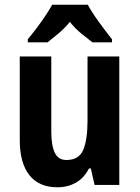

<svg xmlns="http://www.w3.org/2000/svg" viewBox="-20 -786 593 816"><path d="M487 -546V0H382L366 -70H358Q338 -30 303 -10Q268 10 224 10Q146 10 105 -41.5Q64 -93 64 -191V-546H198V-228Q198 -167 213 -136.5Q228 -106 262 -106Q316 -106 334 -149.5Q352 -193 352 -274V-546ZM353 -766Q371 -733 400 -693Q429 -653 456 -619V-606H373Q353 -621 326 -643Q299 -665 277 -693Q254 -665 227 -642.5Q200 -620 182 -606H98V-619Q114 -638 134.5 -665Q155 -692 173 -719Q191 -746 202 -766Z"/></svg>

Font: Noto Sans Gujarati Condensed
Style: Bold
Weight: 700
Width: 3
Designer: Jelle Bosma - Monotype Design Team, Universal Thirst
Foundry: Monotype Imaging Inc.
Version: Version 2.106; ttfautohint (v1.8.4.7-5d5b)